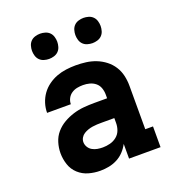

<svg xmlns="http://www.w3.org/2000/svg" viewBox="-135 -843 870 957"><g transform="rotate(-20 300.0 -364.5)"><path d="M235 8H234Q203 8 173 -0.5Q143 -9 120 -30Q97 -51 87 -81Q77 -111 77 -142Q77 -170 85.5 -198Q94 -226 112.5 -247.5Q131 -269 156 -283.5Q181 -298 208.5 -306.5Q236 -315 264.5 -317.5Q293 -320 321 -320H389V-340Q389 -358 383 -375Q377 -392 363.5 -403Q350 -414 333 -418.5Q316 -423 298 -423Q282 -423 266.5 -420Q251 -417 237.5 -408Q224 -399 216.5 -384.5Q209 -370 209 -354H83Q83 -380 91 -405Q99 -430 114 -451Q129 -472 150.5 -487.5Q172 -503 196 -512Q220 -521 246 -524.5Q272 -528 298 -528Q325 -528 352 -524.5Q379 -521 404.5 -511Q430 -501 452 -484Q474 -467 488.5 -444Q503 -421 509 -394.5Q515 -368 515 -340V-110H556V0H389V-78Q378 -57 362 -40Q346 -23 325 -12Q304 -1 281 3.5Q258 8 235 8ZM286 -97Q305 -97 324.5 -102Q344 -107 359.5 -119.5Q375 -132 382 -150.5Q389 -169 389 -189V-215H321Q309 -215 297 -214.5Q285 -214 272.5 -212Q260 -210 248.5 -206Q237 -202 226.5 -195.5Q216 -189 209.5 -178Q203 -167 203 -155Q203 -141 210.5 -128.5Q218 -116 230.5 -109Q243 -102 257 -99.5Q271 -97 286 -97ZM415 -603Q402 -603 388.5 -607Q375 -611 365.5 -620.5Q356 -630 352 -643.5Q348 -657 348 -670Q348 -683 352 -696.5Q356 -710 365.5 -719.5Q375 -729 388.5 -733Q402 -737 415 -737Q428 -737 441.5 -733Q455 -729 464.5 -719.5Q474 -710 478 -696.5Q482 -683 482 -670Q482 -657 478 -643.5Q474 -630 464.5 -620.5Q455 -611 441.5 -607Q428 -603 415 -603ZM185 -603Q172 -603 158.5 -607Q145 -611 135.5 -620.5Q126 -630 122 -643.5Q118 -657 118 -670Q118 -683 122 -696.5Q126 -710 135.5 -719.5Q145 -729 158.5 -733Q172 -737 185 -737Q198 -737 211.5 -733Q225 -729 234.5 -719.5Q244 -710 248 -696.5Q252 -683 252 -670Q252 -657 248 -643.5Q244 -630 234.5 -620.5Q225 -611 211.5 -607Q198 -603 185 -603Z"/></g></svg>

Font: Iosevka Etoile Extrabold
Style: Regular
Weight: 800
Designer: Belleve Invis
Foundry: Belleve Invis
Version: Version 22.1.2; ttfautohint (v1.8.4)